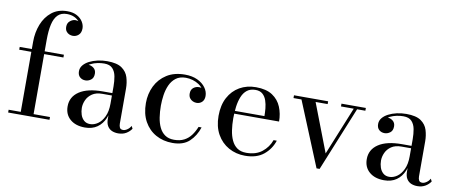

<svg xmlns="http://www.w3.org/2000/svg" viewBox="-67 -1038 3138 1326"><g transform="rotate(10 1502.0 -375.0)"><path d="M117 0V-511.5Q117 -577 139.2 -633.8Q161.5 -690.5 205.2 -725.2Q249 -760 314 -760Q354.5 -760 381.8 -745Q409 -730 423 -707.2Q437 -684.5 437 -661Q437 -630.5 419.8 -614.8Q402.5 -599 379.5 -599Q367 -599 354.2 -604.2Q341.5 -609.5 332.8 -621.5Q324 -633.5 324 -653.5Q324 -680 342.5 -694.5Q361 -709 379.5 -709Q393 -709 406 -703.2Q419 -697.5 427.5 -686.8Q436 -676 436 -661H417Q417 -681.5 404.2 -699.8Q391.5 -718 368.2 -729.2Q345 -740.5 314 -740.5Q274 -740.5 250.5 -716.8Q227 -693 217 -648.2Q207 -603.5 207 -540V0ZM32 0V-19.5H322V0ZM32 -440.5V-460H342V-440.5Z M804.5 10Q781 10 761.2 1.8Q741.5 -6.5 729.5 -25.8Q717.5 -45 717.5 -77.5V-304.5Q717.5 -340.5 711.5 -373.5Q705.5 -406.5 686.2 -427.5Q667 -448.5 627 -448.5Q604.5 -448.5 580.2 -443.5Q556 -438.5 535.2 -428.2Q514.5 -418 501.5 -402.5Q488.5 -387 488.5 -366H465Q465 -391.5 481.8 -406.2Q498.5 -421 518.5 -421Q540 -421 557.8 -407.2Q575.5 -393.5 575.5 -368Q575.5 -338 557.2 -324.5Q539 -311 518.5 -311Q495.5 -311 479.8 -325Q464 -339 464 -366Q464 -389.5 479.2 -408.2Q494.5 -427 520.2 -440.2Q546 -453.5 578.2 -460.8Q610.5 -468 644.5 -468Q713.5 -468 747.8 -444Q782 -420 793.5 -382.5Q805 -345 805 -304.5V-58.5Q805 -42 810.8 -30.5Q816.5 -19 835 -19Q848 -19 863.8 -29.8Q879.5 -40.5 888 -57L897.5 -39Q884.5 -18.5 860.8 -4.2Q837 10 804.5 10ZM571.5 10Q506.5 10 467.8 -23.2Q429 -56.5 429 -113.5Q429 -180.5 486.5 -218.8Q544 -257 650.5 -257H764V-240H650.5Q606.5 -240 579.5 -221.5Q552.5 -203 540 -175.5Q527.5 -148 527.5 -120.5Q527.5 -95.5 535.2 -72.2Q543 -49 559.8 -34.2Q576.5 -19.5 602.5 -19.5Q630.5 -19.5 656.8 -37.5Q683 -55.5 700.2 -92Q717.5 -128.5 717.5 -183H729Q729 -126 710.8 -82.5Q692.5 -39 657.5 -14.5Q622.5 10 571.5 10Z M1185.5 10Q1120 10 1068.5 -18.8Q1017 -47.5 987.2 -101.2Q957.5 -155 957.5 -230Q957.5 -295 984.2 -349.5Q1011 -404 1062.8 -437Q1114.5 -470 1190 -470Q1241 -470 1278 -452.5Q1315 -435 1335 -407.2Q1355 -379.5 1355 -348.5Q1355 -321.5 1339.5 -306.5Q1324 -291.5 1301 -291.5Q1288.5 -291.5 1275.2 -297.2Q1262 -303 1253 -315.2Q1244 -327.5 1244 -347.5Q1244 -374 1261 -387.8Q1278 -401.5 1301 -401.5Q1322.5 -401.5 1338.2 -388.2Q1354 -375 1354 -348.5H1335Q1335 -372 1323.2 -390.5Q1311.5 -409 1291.8 -422.2Q1272 -435.5 1248 -442.5Q1224 -449.5 1200 -449.5Q1157 -449.5 1130 -428.8Q1103 -408 1088.2 -375Q1073.5 -342 1068 -303.8Q1062.5 -265.5 1062.5 -230Q1062.5 -187 1068.5 -148Q1074.5 -109 1089 -78.8Q1103.5 -48.5 1128.8 -31Q1154 -13.5 1192.5 -13.5Q1233.5 -13.5 1262.5 -28.5Q1291.5 -43.5 1311.2 -70Q1331 -96.5 1344.5 -130.5H1365.5Q1346 -70 1303.8 -30Q1261.5 10 1185.5 10Z M1694 10Q1630.5 10 1579 -18.8Q1527.5 -47.5 1497.2 -101.2Q1467 -155 1467 -230Q1467 -305 1495.5 -358.5Q1524 -412 1574 -440.8Q1624 -469.5 1688 -469.5Q1760.5 -469.5 1803.8 -440.8Q1847 -412 1866.2 -365Q1885.5 -318 1885.5 -263.5H1534.5V-283H1779.5Q1779.5 -308 1776.8 -337Q1774 -366 1765.2 -391.8Q1756.5 -417.5 1738 -434Q1719.5 -450.5 1688 -450.5Q1652 -450.5 1629 -432.5Q1606 -414.5 1593.2 -383.2Q1580.5 -352 1575.2 -312.5Q1570 -273 1570 -230Q1570 -187 1575.8 -147.8Q1581.5 -108.5 1595.8 -77.8Q1610 -47 1635.2 -29.2Q1660.5 -11.5 1699.5 -11.5Q1766.5 -11.5 1809.2 -45.2Q1852 -79 1870.5 -130.5H1893Q1873.5 -70 1824.5 -30Q1775.5 10 1694 10Z M2459.5 -460V-440.5H2401.5L2218 10H2196.5L2011.5 -440.5H1955.5V-460H2195V-440.5H2110.5L2240.5 -102.5L2378 -440.5H2288.5V-460Z M2902.5 10Q2879 10 2859.2 1.8Q2839.5 -6.5 2827.5 -25.8Q2815.5 -45 2815.5 -77.5V-304.5Q2815.5 -340.5 2809.5 -373.5Q2803.5 -406.5 2784.2 -427.5Q2765 -448.5 2725 -448.5Q2702.5 -448.5 2678.2 -443.5Q2654 -438.5 2633.2 -428.2Q2612.5 -418 2599.5 -402.5Q2586.5 -387 2586.5 -366H2563Q2563 -391.5 2579.8 -406.2Q2596.5 -421 2616.5 -421Q2638 -421 2655.8 -407.2Q2673.5 -393.5 2673.5 -368Q2673.5 -338 2655.2 -324.5Q2637 -311 2616.5 -311Q2593.5 -311 2577.8 -325Q2562 -339 2562 -366Q2562 -389.5 2577.2 -408.2Q2592.5 -427 2618.2 -440.2Q2644 -453.5 2676.2 -460.8Q2708.5 -468 2742.5 -468Q2811.5 -468 2845.8 -444Q2880 -420 2891.5 -382.5Q2903 -345 2903 -304.5V-58.5Q2903 -42 2908.8 -30.5Q2914.5 -19 2933 -19Q2946 -19 2961.8 -29.8Q2977.5 -40.5 2986 -57L2995.5 -39Q2982.5 -18.5 2958.8 -4.2Q2935 10 2902.5 10ZM2669.5 10Q2604.5 10 2565.8 -23.2Q2527 -56.5 2527 -113.5Q2527 -180.5 2584.5 -218.8Q2642 -257 2748.5 -257H2862V-240H2748.5Q2704.5 -240 2677.5 -221.5Q2650.5 -203 2638 -175.5Q2625.5 -148 2625.5 -120.5Q2625.5 -95.5 2633.2 -72.2Q2641 -49 2657.8 -34.2Q2674.5 -19.5 2700.5 -19.5Q2728.5 -19.5 2754.8 -37.5Q2781 -55.5 2798.2 -92Q2815.5 -128.5 2815.5 -183H2827Q2827 -126 2808.8 -82.5Q2790.5 -39 2755.5 -14.5Q2720.5 10 2669.5 10Z"/></g></svg>

Font: Bodoni Moda
Style: Regular
Weight: 400
Designer: Owen Earl
Foundry: indestructible type
Version: Version 2.005